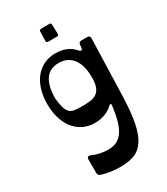

<svg xmlns="http://www.w3.org/2000/svg" viewBox="-263 -873 1169 1341"><g transform="rotate(-30 322.0 -202.0)"><path d="M437 -285Q437 -385 397 -437.5Q357 -490 284 -490Q212 -490 176.5 -437.5Q141 -385 141 -285Q146 -237 154.5 -209Q163 -181 178 -167Q193 -153 217 -149.5Q241 -146 277 -146Q313 -146 342.5 -149.5Q372 -153 393 -167Q414 -181 425.5 -209Q437 -237 437 -285ZM557 -68Q553 61 536.5 143.5Q520 226 488.5 273Q457 320 410.5 337.5Q364 355 300 355Q216 355 149 333Q129 327 129 306V198Q129 184 137 179.5Q145 175 158 181Q190 195 222 201.5Q254 208 286 208Q358 208 398 156.5Q438 105 455 -10Q457 -24 459 -36Q461 -48 460.5 -54.5Q460 -61 455.5 -61Q451 -61 440 -51Q415 -28 379 -14Q343 0 297 0Q247 0 205.5 -20Q164 -40 134.5 -76.5Q105 -113 89 -165Q73 -217 73 -280Q73 -343 89 -395Q105 -447 134.5 -483.5Q164 -520 205.5 -540Q247 -560 297 -560Q395 -560 448 -498Q459 -485 467 -486.5Q475 -488 477 -505L479 -526Q480 -547 505 -547H547Q572 -547 571 -522ZM284 -743Q284 -758 299 -758L365 -759Q380 -759 380 -744L382 -670Q382 -655 367 -655H297Q282 -655 282 -670Z"/></g></svg>

Font: OpenDyslexic 3
Style: Regular
Weight: 400
Designer: Abelardo Gonzalez
Version: Version 1.000;PS 001.001;hotconv 1.0.56